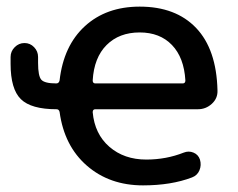

<svg xmlns="http://www.w3.org/2000/svg" viewBox="-20 -550 719 580"><path d="M402 -452Q340 -452 302 -414Q264 -376 260 -307Q260 -298 268 -298H532Q540 -298 540 -307Q536 -376 499.5 -414Q463 -452 402 -452ZM151 -220Q74 -220 43 -250.5Q12 -281 12 -357V-378Q12 -395 24.5 -407.5Q37 -420 54 -420Q71 -420 83 -407.5Q95 -395 95 -378V-360Q95 -320 105 -309Q115 -298 150 -298Q158 -298 160 -307Q172 -412 236.5 -471Q301 -530 402 -530Q511 -530 572.5 -465.5Q634 -401 637 -277Q638 -253 620 -236.5Q602 -220 578 -220H268Q260 -220 260 -211Q266 -145 310.5 -106.5Q355 -68 422 -68Q482 -68 535 -89Q550 -95 564.5 -89Q579 -83 584 -68Q589 -51 582.5 -35.5Q576 -20 560 -14Q497 10 412 10Q311 10 242.5 -49.5Q174 -109 160 -212Q158 -220 151 -220Z"/></svg>

Font: Rounded Mplus 1c Medium
Style: Regular
Weight: 500
Version: Version 1.059.20150529